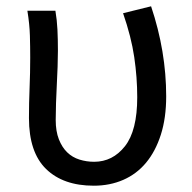

<svg xmlns="http://www.w3.org/2000/svg" viewBox="-20 -577 609 610"><path d="M278 13Q181 13 126.5 -40Q72 -93 72 -202Q72 -250 74 -298Q76 -346 76 -394Q76 -427 75 -463.5Q74 -500 67 -543H156Q161 -514 162.5 -483Q164 -452 164 -416Q164 -393 163 -365Q162 -337 160.5 -308Q159 -279 158 -250Q157 -221 157 -196Q157 -160 167 -134.5Q177 -109 193.5 -93Q210 -77 232.5 -70Q255 -63 279 -63Q338 -63 377 -112.5Q416 -162 416 -268Q416 -331 406.5 -395.5Q397 -460 371 -535L460 -557Q508 -414 508 -271Q508 -202 491 -149Q474 -96 444 -60Q414 -24 371.5 -5.5Q329 13 278 13Z"/></svg>

Font: SpoqaHanSans-Regular
Style: Regular
Weight: 400
Designer: [Spoqa Han Sans] Dong-huui Kim \uAE40 \uB3D9 \uD718  Younghwa Kang \uAC15 \uC601 \uD654  [Noto Sans] Ryoko NISHIZUKA \u8
Foundry: Spoqa (http://www.spoqa-han-sans.com)
Version: Version 2.000